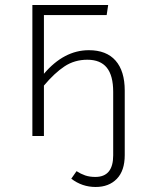

<svg xmlns="http://www.w3.org/2000/svg" viewBox="-20 -542 579 765"><path d="M477 -181V76Q477 138 445.5 170.5Q414 203 361 203Q307 203 264 170L285 140Q302 151 319.5 157Q337 163 360 163Q431 163 431 77V-176Q431 -241 405.5 -272.5Q380 -304 328 -304Q277 -304 237 -277.5Q197 -251 155 -201V0H109V-522H411L405 -482H155V-248Q235 -342 334 -342Q404 -342 440.5 -300.5Q477 -259 477 -181Z"/></svg>

Font: FiraGO ExtraLight
Style: Regular
Weight: 200
Designer: bBox Type
Foundry: bBox Type GmbH
Version: Version 1.001